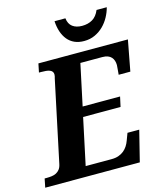

<svg xmlns="http://www.w3.org/2000/svg" viewBox="-156 -1026 959 1125"><g transform="rotate(-15 323.5 -464.0)"><path d="M-12.2 -53.2H1Q16.6 -53.2 31.5 -55.2Q46.4 -57.1 58.6 -63.5Q70.8 -69.8 79.8 -81.5Q88.9 -93.3 92.8 -112.8L196.8 -604Q198.7 -609.4 200 -616.2Q201.2 -623 201.2 -627Q201.2 -637.7 195.8 -644.5Q190.4 -651.4 180.9 -655Q171.4 -658.7 158 -659.9Q144.5 -661.1 128.9 -661.1H116.2L127 -713.9H669.9L634.8 -527.8H564Q564.5 -531.2 565.2 -540Q565.9 -548.8 566.7 -558.3Q567.4 -567.9 568.1 -575.9Q568.8 -584 568.8 -585.9Q568.8 -599.6 564.9 -611.8Q561 -624 552.7 -633.3Q544.4 -642.6 531 -647.7Q517.6 -652.8 498 -652.8H365.2L312 -402.8H539.1L525.9 -342.8H298.8L238.8 -61H397Q420.4 -61 439 -67.6Q457.5 -74.2 471.2 -85.4Q484.9 -96.7 494.4 -111.6Q503.9 -126.5 509.8 -143.1L525.9 -186H597.2L550.8 0H-22.9ZM420.9 -771Q387.7 -771 362.8 -782.2Q337.9 -793.5 320.8 -814.2Q303.7 -835 293.9 -864Q284.2 -893.1 282.2 -928.2H348.1Q352.1 -893.1 374.5 -876.5Q397 -859.9 432.1 -859.9Q468.3 -859.9 495.1 -875.7Q522 -891.6 537.1 -928.2H599.1Q591.8 -899.4 576.4 -871.1Q561 -842.8 538.6 -820.6Q516.1 -798.3 486.6 -784.7Q457 -771 420.9 -771Z"/></g></svg>

Font: Droid Serif
Style: Bold Italic
Weight: 700
Italic angle: -12°
Designer: Monotype Design team
Foundry: Monotype Imaging Inc.
Version: Version 1.03